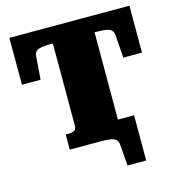

<svg xmlns="http://www.w3.org/2000/svg" viewBox="-126 -820 1025 1103"><g transform="rotate(-15 387.0 -268.0)"><path d="M263 -126V-614H251Q214 -614 192.5 -610Q171 -606 161.5 -595Q152 -584 151 -566L141 -431H30V-710H744V-431H633L623 -566Q622 -584 612.5 -595Q603 -606 581.5 -610Q560 -614 523 -614H511V0H199V-90H215Q236 -90 249.5 -97Q263 -104 263 -126ZM386 0H327V-95H607V174H496L486 48Q485 30 475.5 19.5Q466 9 444.5 4.5Q423 0 386 0Z"/></g></svg>

Font: Roboto Serif Black
Style: Regular
Weight: 900
Designer: Greg Gazdowicz
Foundry: Commercial Type
Version: Version 1.008